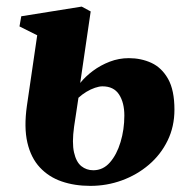

<svg xmlns="http://www.w3.org/2000/svg" viewBox="-20 -566 591 596"><path d="M260.5 11Q211.5 11 171.5 -2.8Q131.5 -16.5 103.8 -46.2Q76 -76 65 -123.2Q54 -170.5 63.5 -237.5L95.5 -456.5L40.5 -484L46 -515.5L233.5 -545.5L261.5 -530.5L229 -308.5Q245 -328.5 268.5 -346Q292 -363.5 320.5 -374.5Q349 -385.5 380 -385.5Q418 -385.5 450 -370.8Q482 -356 501.8 -321Q521.5 -286 521.5 -225.5Q521.5 -173 500.2 -129.5Q479 -86 442 -54.5Q405 -23 358.2 -6Q311.5 11 260.5 11ZM269.5 -37.5Q300 -37.5 321.2 -61.8Q342.5 -86 354.2 -125Q366 -164 366 -207.5Q366 -247.5 349.5 -272.8Q333 -298 298 -298Q288 -298 274.8 -293.5Q261.5 -289 248.2 -281Q235 -273 223.5 -262.5Q220.5 -242 217.2 -220.5Q214 -199 210 -173Q203 -122.5 209.8 -92.8Q216.5 -63 232.5 -50.2Q248.5 -37.5 269.5 -37.5Z"/></svg>

Font: Merriweather 72pt Black
Style: Italic
Weight: 900
Italic angle: -7.8°
Version: Version 2.101